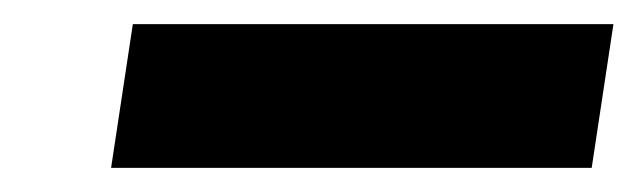

<svg xmlns="http://www.w3.org/2000/svg" viewBox="-20 -728 528 159"><path d="M72 -589 90 -708H488L470 -589Z"/></svg>

Font: Public Sans Thin Black
Style: Italic
Weight: 900
Italic angle: -8°
Version: Version 2.001